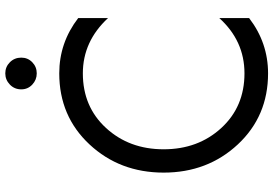

<svg xmlns="http://www.w3.org/2000/svg" viewBox="-170 -828 1009 708"><g transform="rotate(-90 334.0 -474.5)"><path d="M417 -843C433 -843 446.7 -848.5 458 -859.5C469.3 -870.5 475 -884 475 -900C475 -916.7 469.3 -930.7 458 -942C446.7 -953.3 433 -959 417 -959C401 -959 387.2 -953.3 375.5 -942C363.8 -930.7 358 -916.7 358 -900C358 -884 363.8 -870.5 375.5 -859.5C387.2 -848.5 401 -843 417 -843ZM417 10C492.3 10 560.3 -13.3 621 -60V-170C565 -108 497 -77 417 -77C335 -77 267.8 -105.5 215.5 -162.5C163.2 -219.5 137 -290.3 137 -375C137 -459.7 163.2 -530.5 215.5 -587.5C267.8 -644.5 335 -673 417 -673C495.7 -673 563.7 -642 621 -580V-690C560.3 -736.7 492.3 -760 417 -760C311.7 -760 224.3 -722.8 155 -648.5C85.7 -574.2 51 -483 51 -375C51 -267 85.7 -175.8 155 -101.5C224.3 -27.2 311.7 10 417 10Z"/></g></svg>

Font: Orkney
Style: Regular
Weight: 400
Designer: Samuel Oakes and Alfredo Marco Pradil
Foundry: Alfredo Marco Pradil
Version: 1.0; ttfautohint (v1.5)